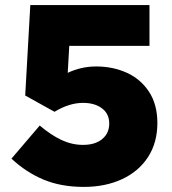

<svg xmlns="http://www.w3.org/2000/svg" viewBox="-20 -720 675 754"><path d="M306 -316Q352 -316 380.5 -294.5Q409 -273 409 -235Q409 -197 381.5 -174Q354 -151 306 -151Q263 -151 222 -170Q181 -189 136 -227L25 -97Q83 -43 151.5 -14.5Q220 14 309 14Q394 14 459.5 -16.5Q525 -47 561.5 -103.5Q598 -160 598 -237Q598 -310 565 -360Q532 -410 477.5 -434.5Q423 -459 358 -459Q299 -459 246 -434L252 -540H567V-700H99L79 -345L194 -281Q252 -316 306 -316Z"/></svg>

Font: Geom Black
Style: Bold
Weight: 900
Version: Version 1.102